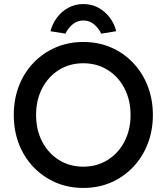

<svg xmlns="http://www.w3.org/2000/svg" viewBox="-20 -917 822 947"><path d="M391 10Q317 10 254.5 -17Q192 -44 145.5 -92.5Q99 -141 73.5 -206.5Q48 -272 48 -350Q48 -428 73.5 -493.5Q99 -559 145.5 -607.5Q192 -656 254.5 -683Q317 -710 391 -710Q465 -710 527.5 -683Q590 -656 636.5 -607Q683 -558 708.5 -492.5Q734 -427 734 -350Q734 -273 708.5 -207.5Q683 -142 636.5 -93Q590 -44 527.5 -17Q465 10 391 10ZM391 -95Q458 -95 511 -128Q564 -161 594 -219Q624 -277 624 -350Q624 -423 594 -481Q564 -539 511 -572Q458 -605 391 -605Q323 -605 270.5 -572Q218 -539 188 -481.5Q158 -424 158 -350Q158 -276 188 -218.5Q218 -161 270.5 -128Q323 -95 391 -95ZM303 -751 229 -763Q238 -799 260.5 -829.5Q283 -860 316.5 -878.5Q350 -897 391 -897Q433 -897 466 -878.5Q499 -860 522 -829.5Q545 -799 553 -763L479 -751Q468 -776 445 -796Q422 -816 391 -816Q360 -816 337 -796Q314 -776 303 -751Z"/></svg>

Font: Readex Pro
Style: Regular
Weight: 400
Designer: Bonnie Shaver-Troup, Thomas Jockin
Foundry: Lexend
Version: Version 1.204; ttfautohint (v1.8.4.7-5d5b)